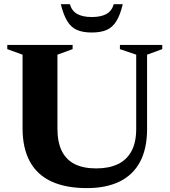

<svg xmlns="http://www.w3.org/2000/svg" viewBox="-20 -904 827 936"><path d="M644 -275.5V-637.5L564.5 -664.5V-685H771V-664.5L697 -637.5V-275Q697 -179.5 662.8 -115.2Q628.5 -51 563 -19Q497.5 13 404 13Q301.5 13 231.5 -19Q161.5 -51 125.8 -116.2Q90 -181.5 90 -279V-637.5L15.5 -664.5V-685H334V-664.5L260 -637.5V-277.5Q260 -211.5 281 -168.5Q302 -125.5 344 -104.2Q386 -83 449 -83Q511 -83 554.5 -103.8Q598 -124.5 621 -167.2Q644 -210 644 -275.5ZM427.5 -821Q471.5 -821 498.2 -835.5Q525 -850 534.5 -883.5H578.5Q566 -831 547.2 -800.8Q528.5 -770.5 499.8 -758Q471 -745.5 427.5 -745.5Q384 -745.5 355.2 -758Q326.5 -770.5 308 -800.8Q289.5 -831 276.5 -883.5H320.5Q330.5 -850 357.2 -835.5Q384 -821 427.5 -821Z"/></svg>

Font: Newsreader 36pt
Style: Bold
Weight: 700
Designer: Hugues Gentile
Foundry: Production Type
Version: Version 1.003